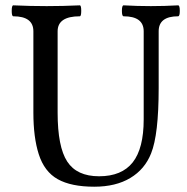

<svg xmlns="http://www.w3.org/2000/svg" viewBox="-20 -686 699 719"><path d="M333 13.2Q246.6 13.2 196.3 -14.9Q146 -43 125 -108.9Q105 -171.4 105 -264.2V-568.8Q105 -625 29.8 -625Q23.9 -625 23.9 -645.5Q23.9 -666 29.8 -666Q92.8 -663.1 154.8 -663.1Q215.8 -663.1 278.8 -666Q284.2 -666 284.2 -645.5Q284.2 -625 278.8 -625Q195.8 -625 195.8 -568.8V-264.2Q195.8 -136.2 231.7 -81.1Q267.6 -25.9 351.1 -25.9Q436 -25.9 477.1 -78.1Q518.1 -130.4 518.1 -238.8V-568.8Q518.1 -625 442.9 -625Q436.5 -625 436.5 -645.5Q436.5 -666 442.9 -666Q494.1 -663.1 544.9 -663.1Q595.7 -663.1 647 -666Q653.3 -666 653.3 -645.5Q653.3 -625 647 -625Q574.2 -625 574.2 -568.8V-356Q574.2 -182.1 545.9 -111.8Q522.5 -52.2 468 -19.5Q413.6 13.2 333 13.2Z"/></svg>

Font: Junicode SmCond Medium
Style: Regular
Weight: 500
Width: 4
Designer: Peter S. Baker
Version: Version 2.206